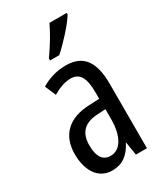

<svg xmlns="http://www.w3.org/2000/svg" viewBox="-193 -845 803 935"><g transform="rotate(-30 208.0 -378.0)"><path d="M344 -757V-766H247C226 -721 196 -671 158 -617V-606H210C251 -642 319 -715 344 -757ZM213 -547C162 -547 115 -534 73 -508L99 -447C137 -469 170 -480 200 -480C251 -480 272 -442 272 -360V-325L211 -322C98 -317 34 -256 34 -150C34 -65 71 10 154 10C210 10 249 -18 277 -74H279L291 0H353V-362C353 -480 314 -547 213 -547ZM225 -263 273 -266V-212C273 -114 238 -56 182 -56C141 -56 117 -86 117 -152C117 -222 152 -259 225 -263Z"/></g></svg>

Font: Noto Sans Myanmar UI ExtraCondensed
Style: Regular
Weight: 400
Width: 2
Designer: Monotype Design Team
Foundry: Monotype Imaging Inc.
Version: Version 2.103